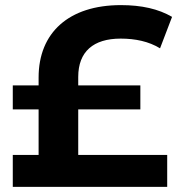

<svg xmlns="http://www.w3.org/2000/svg" viewBox="-20 -731 705 751"><path d="M529 -397H286V-430C286 -529 345 -580 452 -580C509 -580 562 -569 606 -542L653 -665C600 -696 534 -711 453 -711C249 -711 131 -603 131 -428V-397H30V-303H131V-125H30V0H634V-125H286V-303H529Z"/></svg>

Font: Montserrat-Alt1
Style: Bold
Weight: 700
Designer: Differentunic
Foundry: Differentunic
Version: Version 7.222